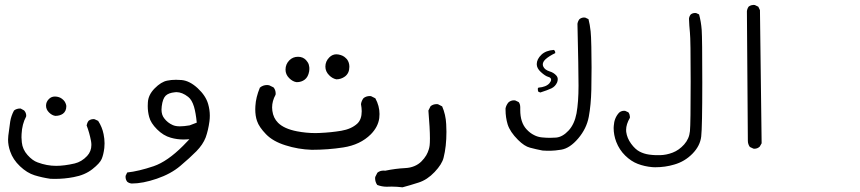

<svg xmlns="http://www.w3.org/2000/svg" viewBox="-20 -447 3540 790"><path d="M13.2 127.4Q13.2 151.4 22 176.3Q33.2 209.5 62.3 237.1Q91.3 264.6 122.3 274.2Q153.3 283.7 187 288.6Q195.8 289.1 205.1 289.1Q245.6 289.1 283.2 281.7Q329.1 273.4 360.1 249Q391.1 224.6 398.4 207Q405.8 189.5 409.2 162.1Q410.2 152.3 410.2 142.6Q410.2 124.5 406.2 105Q400.4 75.7 383.8 50.3L369.1 43.5Q366.7 43 363.3 43Q359.9 43 355 44.4Q350.1 45.9 344.7 49.8Q338.4 58.1 336.4 68.8Q348.1 99.1 354.5 133.3Q356 141.6 356 149.4Q356 175.8 338.4 194.8Q315.9 218.8 287.1 225.6Q244.6 235.4 210.9 235.4Q172.9 235.4 134.8 221.2Q113.8 213.9 93.3 190.9Q72.8 168 69.8 138.7Q68.4 126.5 68.4 118.2Q68.4 109.9 68.8 104.5Q70.8 63.5 87.4 32.7Q87.9 31.2 87.9 29.3Q87.9 16.6 79.1 7.3L64.9 -0.5Q64 -0.5 63 -0.5Q47.9 -0.5 37.6 7.8Q25.9 29.3 22 53.2Q18.1 78.6 14.2 111.3Q13.2 119.1 13.2 127.4ZM238.8 21Q252.9 10.7 252.9 -10.3Q252.9 -14.2 250.5 -20.5Q248 -28.3 241.5 -34.9Q234.9 -41.5 228 -44.9Q217.3 -49.8 205.6 -49.8Q191.4 -49.8 181.2 -39.6Q169.4 -27.8 169.4 -12.2Q169.4 3.4 181.6 15.6Q193.8 27.8 207.5 29.8Q226.1 29.8 238.8 21Z M843.3 28.8Q843.3 4.9 836.4 -19Q826.7 -53.2 793.5 -84Q760.3 -114.7 727.1 -117.7Q715.3 -118.7 704.1 -118.7Q684.1 -118.7 668 -115.2Q643.1 -110.4 616.5 -83.5Q589.8 -56.6 588.4 -24.9Q587.9 -19 587.9 -10.7Q587.9 12.7 593.8 34.2Q600.1 59.1 626.2 85.2Q652.3 111.3 682.6 119.6Q708 127 735.8 127Q742.2 127 759.3 126Q742.7 143.6 733.4 152.8Q668.9 217.3 612.3 236.8Q549.8 257.8 503.4 262.7L497.1 275.9Q496.6 277.8 496.6 280.3Q496.6 292 503.4 300.8Q511.2 307.1 522 308.1Q567.4 308.1 625.2 288.3Q683.1 268.6 721.7 235.8Q761.2 202.6 788.1 175.3Q814.9 147.9 826.2 118.7Q836.9 88.9 841.8 52.2Q843.3 40.5 843.3 28.8ZM760.3 68.8Q737.3 72.8 720.2 72.8Q702.1 72.8 690.4 67.4Q669.4 58.1 655.8 40Q644.5 25.9 644.5 3.9Q644.5 -2.9 645.5 -9.8Q649.4 -41 661.4 -53Q673.3 -64.9 699.7 -67.4Q702.6 -67.9 705.6 -67.9Q729.5 -67.9 754.4 -48.3Q769.5 -36.6 778.3 -7.8Q785.6 17.1 789.6 57.6Z M1465.3 -18.6Q1468.3 -2.4 1468.3 10.7Q1468.3 44.4 1450.2 61.5Q1425.8 84 1384 91.1Q1342.3 98.1 1295.4 100.1Q1287.1 100.6 1278.3 100.6Q1240.2 100.6 1202.1 93.3Q1148.9 83 1124 58.1Q1104.5 38.6 1100.6 8.8Q1099.6 2 1099.6 -4.9Q1099.6 -31.2 1113.8 -57.1Q1114.3 -59.6 1114.3 -61.5Q1114.3 -77.1 1105.5 -87.4L1087.4 -96.2Q1083 -97.2 1079.1 -97.2Q1062 -97.2 1049.3 -86.4Q1032.7 -46.4 1030.8 -10.7Q1030.3 -3.9 1030.3 2.4Q1030.3 30.3 1037.6 50.8Q1045.9 75.7 1074.5 105.2Q1103 134.8 1154.8 150.9Q1206.5 167.5 1262.7 169.4Q1329.6 169.4 1392.1 159.7Q1462.4 148.9 1505.9 105.5Q1535.6 75.2 1540.5 39.1Q1541.5 30.3 1541.5 22Q1541.5 -11.2 1524.4 -42.5L1506.8 -51.3Q1504.4 -51.8 1502 -51.8Q1486.3 -51.8 1475.6 -43Q1467.3 -32.2 1465.3 -18.6ZM1252 -153.3Q1252.9 -159.2 1252.9 -162.6Q1252.9 -166 1252.7 -170.4Q1252.4 -174.8 1250.5 -181.2Q1248.5 -187.5 1245.6 -191.4Q1241.7 -197.3 1238.8 -200.2Q1226.1 -213.4 1206.1 -213.4Q1185.1 -213.4 1170.4 -198.7Q1154.8 -182.6 1154.8 -160.6Q1154.8 -140.6 1169.7 -125.7Q1184.6 -110.8 1200.7 -108.9Q1220.2 -108.9 1234.1 -119.6Q1248 -130.4 1252 -153.3ZM1417.5 -172.4Q1417.5 -189.9 1407.7 -203.1L1402.8 -208Q1392.1 -219.2 1373 -222.7Q1368.7 -223.6 1364.3 -223.6Q1347.7 -223.6 1335 -210.9Q1318.8 -194.8 1318.8 -172.9Q1318.8 -152.8 1334.5 -137.2Q1347.7 -124 1363.8 -120.6Q1383.3 -120.6 1399.4 -132.3Q1417.5 -146 1417.5 -172.4Z M1571.3 321.3 1591.8 320.8Q1611.8 320.8 1636.2 323.7Q1666 315.9 1702.1 304.2Q1737.8 293 1768.3 260.7Q1798.8 228.5 1805.2 201.7Q1816.9 156.2 1816.9 95.2Q1816.9 80.1 1815.9 63.5Q1814 24.4 1799.3 -9.3L1782.2 -18.1Q1779.8 -18.6 1777.3 -18.6Q1761.7 -18.6 1751.5 -9.8L1742.7 7.8Q1749 82.5 1749 122.1Q1749 142.1 1747.8 151.1Q1746.6 160.2 1744.6 166.7Q1742.7 173.3 1740 179.7Q1737.3 186 1733.9 191.9Q1726.1 205.1 1713.9 217.3Q1701.7 229.5 1684.6 236.6Q1667.5 243.7 1647 244.6Q1606.9 246.6 1564.9 255.4Q1561 254.9 1558.6 254.9Q1543 254.9 1532.7 263.7L1523.9 281.2Q1523.4 283.7 1523.4 286.1Q1523.4 301.8 1532.2 314Q1551.3 321.3 1571.3 321.3Z M2060.1 4.4Q2060.1 36.1 2068.8 64.9Q2078.6 95.7 2111.3 128.4Q2137.7 154.8 2160.6 160.6Q2186.5 167.5 2212.4 172.4Q2225.1 173.3 2231.7 173.3Q2238.3 173.3 2245.1 173.3Q2252 173.3 2264.6 172.1Q2277.3 170.9 2289.1 168.9Q2324.7 163.1 2359.1 122.6Q2393.6 82 2402.6 33.4Q2411.6 -15.1 2413.1 -78.1Q2415 -172.4 2413.1 -254.4Q2412.1 -301.3 2410.2 -317.9Q2407.2 -346.2 2401.4 -368.2L2388.2 -374.5Q2386.2 -375 2382.6 -375Q2378.9 -375 2374 -373.5Q2369.1 -372.1 2364.3 -368.2Q2357.9 -360.4 2356 -349.1Q2360.4 -160.6 2360.4 -94.7Q2360.4 -26.9 2352.1 19.5Q2343.8 63.5 2319.8 89.8Q2294.9 116.7 2268.1 119.1Q2257.3 120.1 2242.7 120.1Q2228 120.1 2210.2 118.4Q2192.4 116.7 2177.7 108.9Q2160.6 100.6 2146 84.5Q2120.6 56.6 2120.6 5.4Q2120.6 2 2120.6 -2V-2.4Q2120.6 -3.9 2120.6 -5.4Q2120.6 -18.6 2114.3 -26.9L2100.1 -33.7Q2097.2 -34.2 2094.7 -34.2Q2081.5 -34.2 2071.8 -25.4Q2063 -14.6 2060.1 -1.5Q2060.1 1.5 2060.1 4.4ZM2274.9 -121.1Q2274.9 -129.4 2269 -136.2Q2258.3 -148.4 2241.2 -153.3Q2221.2 -159.7 2215.3 -173.3Q2213.4 -177.7 2213.4 -182.1Q2213.4 -192.9 2225.1 -203.6Q2239.3 -216.3 2264.6 -228.5Q2264.6 -229.5 2264.6 -231Q2264.6 -236.3 2260.7 -240.2L2259.3 -241.7Q2226.1 -239.3 2208 -222.2Q2188.5 -203.6 2188.5 -183.1Q2188.5 -166 2205.1 -150.9Q2223.6 -133.8 2236.8 -130.4Q2242.2 -128.9 2244.9 -126Q2247.6 -123 2247.6 -119.1Q2247.6 -112.8 2240.7 -104.5Q2227.1 -88.9 2195.3 -86.4L2192.9 -83Q2192.9 -82 2192.9 -80.6Q2192.9 -74.7 2194.8 -69.8L2203.1 -66.4Q2232.4 -75.7 2249 -83.5Q2265.1 -91.3 2272.5 -108.4Q2274.9 -115.2 2274.9 -121.1Z M2504.9 79.6Q2504.9 108.4 2515.6 136.7Q2528.3 169.4 2552.5 193.1Q2576.7 216.8 2604.2 227.3Q2631.8 237.8 2663.6 240.7Q2669.9 241.2 2675.8 241.2Q2717.3 241.2 2754.4 230Q2797.4 217.8 2829.1 185.5Q2860.8 153.3 2865.2 114.5Q2869.6 75.7 2869.6 -107.2Q2869.6 -290 2867.2 -323.7Q2864.7 -357.4 2856.4 -387.7L2844.7 -393.1Q2841.8 -393.6 2840.3 -393.6Q2838.9 -393.6 2836.7 -393.3Q2834.5 -393.1 2832 -392.6Q2826.7 -391.1 2822.3 -387.7Q2815.9 -379.9 2814.9 -370.1Q2815.9 -340.8 2818.8 -312.5Q2821.8 -284.2 2821.8 -111.3Q2821.8 61.5 2818.8 92.8Q2815.9 124 2794.9 147.5Q2773.9 170.9 2747.8 180.9Q2721.7 190.9 2695.8 191.4Q2692.4 191.4 2688.2 191.4Q2684.1 191.4 2677.7 191.4Q2664.1 190.9 2650.4 189Q2629.4 186 2611.8 176.8Q2593.8 167.5 2576.9 144.5Q2560.1 121.6 2556.6 95.7Q2556.2 91.8 2556.2 87.4Q2556.2 64.5 2571.8 37.6Q2571.8 36.6 2571.8 33.2Q2571.8 29.8 2570.3 24.7Q2568.8 19.5 2565.4 15.1L2552.7 9.3Q2550.3 8.8 2548.3 8.8Q2536.1 8.8 2527.3 16.6Q2507.3 38.1 2505.4 70.8Q2504.9 75.2 2504.9 79.6Z M3084 165Q3096.7 165 3106 156.2L3113.8 142.6L3106.9 -405.3L3100.1 -419.4L3085.9 -426.3Q3083.5 -426.8 3079.8 -426.8Q3076.2 -426.8 3071 -425.3Q3065.9 -423.8 3060.5 -419.9Q3054.2 -411.1 3053.2 -400.4L3057.1 131.8Q3057.1 146.5 3065.4 157.7L3080.1 164.6Q3082 165 3084 165Z"/></svg>

Font: Bakudai
Style: Light
Weight: 300
Version: Version 1.48